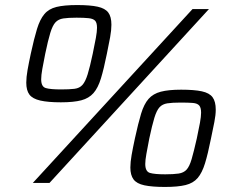

<svg xmlns="http://www.w3.org/2000/svg" viewBox="-20 -724 919 760"><path d="M110 0 742 -688H807L176 0ZM221 -319Q170 -319 139.5 -326Q109 -333 96.5 -349.5Q84 -366 84 -397Q84 -418 89 -446.5Q94 -475 102 -512Q115 -572 126.5 -609.5Q138 -647 155.5 -668Q173 -689 203.5 -696.5Q234 -704 285 -704Q337 -704 366.5 -697.5Q396 -691 408.5 -674.5Q421 -658 421 -626Q421 -605 416 -577Q411 -549 403 -511Q391 -451 379.5 -413.5Q368 -376 350 -355.5Q332 -335 302 -327Q272 -319 221 -319ZM222 -370Q255 -370 275 -372.5Q295 -375 306.5 -388Q318 -401 327 -430Q336 -459 347 -511Q355 -549 359.5 -574Q364 -599 364 -614Q364 -634 356.5 -642Q349 -650 331 -652Q313 -654 283 -654Q250 -654 230.5 -651Q211 -648 199.5 -635.5Q188 -623 179 -593.5Q170 -564 159 -511Q152 -476 147.5 -451Q143 -426 143 -410Q143 -381 161 -375.5Q179 -370 222 -370ZM633 16Q582 16 551.5 9.5Q521 3 508.5 -14Q496 -31 496 -61Q496 -82 501 -110.5Q506 -139 514 -176Q527 -236 538.5 -274Q550 -312 568 -332.5Q586 -353 616.5 -361Q647 -369 697 -369Q749 -369 779 -362.5Q809 -356 821.5 -339Q834 -322 834 -290Q834 -269 828.5 -241Q823 -213 815 -175Q803 -115 791.5 -77.5Q780 -40 762.5 -19.5Q745 1 714.5 8.5Q684 16 633 16ZM634 -34Q667 -34 687 -37Q707 -40 718.5 -52.5Q730 -65 738.5 -94Q747 -123 759 -176Q767 -213 771.5 -238Q776 -263 776 -278Q776 -298 768.5 -306.5Q761 -315 743.5 -316.5Q726 -318 695 -318Q662 -318 642.5 -315Q623 -312 611.5 -299.5Q600 -287 591 -257.5Q582 -228 571 -176Q564 -140 559.5 -115Q555 -90 555 -75Q555 -45 573.5 -39.5Q592 -34 634 -34Z"/></svg>

Font: Saira SemiExpanded
Style: Italic
Weight: 400
Width: 6
Italic angle: -12°
Designer: Hector Gatti with collaboration of the Omnibus-Type team
Foundry: Omnibus-Type
Version: Version 1.101